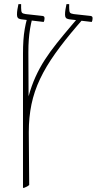

<svg xmlns="http://www.w3.org/2000/svg" viewBox="-20 -667 483 927"><path d="M91 240V-408Q91 -443 93 -472.5Q95 -502 99.5 -527.5Q104 -553 110 -575V-579H136Q129 -552 125 -527Q121 -502 119 -475.5Q117 -449 117 -415L118 -202Q132 -253 151.5 -296Q171 -339 196.5 -378.5Q222 -418 254 -458Q286 -498 325 -544L354 -578L378 -572L352 -542Q291 -471 246.5 -408.5Q202 -346 173.5 -286Q145 -226 132 -163.5Q119 -101 119 -29L121 226Q117 230 110.5 233.5Q104 237 96 240ZM191 -561 81 -574Q70 -576 66 -581Q62 -586 62 -596Q62 -609 64 -621Q66 -633 69 -647H82V-629Q82 -611 86 -606Q90 -601 104 -599L186 -590Q191 -589 193 -586.5Q195 -584 195 -579Q195 -573 194 -569Q193 -565 191 -561ZM423 -561 313 -574Q302 -576 298 -581Q294 -586 294 -596Q294 -609 296 -621Q298 -633 301 -647H314V-629Q314 -611 318 -606Q322 -601 336 -599L418 -590Q423 -589 425 -586.5Q427 -584 427 -579Q427 -573 426 -569Q425 -565 423 -561Z"/></svg>

Font: Noto Serif Hebrew Thin
Style: Regular
Weight: 250
Version: Version 2.003